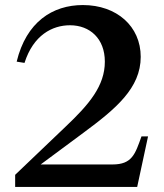

<svg xmlns="http://www.w3.org/2000/svg" viewBox="-20 -740 650 760"><path d="M77 -491 46 -496C84 -653 188 -720 308 -720C442 -720 537 -636 537 -515C537 -391 438 -309 311 -215L141 -89H425C503 -89 515 -130 540 -200H566L523 0H40V-48L239 -238C333 -327 395 -400 395 -496C395 -587 336 -640 257 -640C187 -640 112 -601 77 -491Z"/></svg>

Font: Ortica Linear
Style: Bold
Weight: 700
Designer: Benedetta Bovani
Foundry: Collletttivo
Version: Version 2.000;Glyphs 3.1.2 (3151)